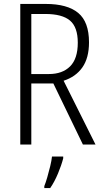

<svg xmlns="http://www.w3.org/2000/svg" viewBox="-20 -734 523 975"><path d="M212 -714Q322 -714 377 -668.5Q432 -623 432 -519Q432 -440 398.5 -392Q365 -344 303 -324L465 0H401L251 -310H139V0H83V-714ZM210 -663H139V-358H228Q297 -358 336 -397Q375 -436 375 -517Q375 -596 335.5 -629.5Q296 -663 210 -663ZM301 70Q292 105 274.5 147Q257 189 235 221H205V211Q212 194 220 166.5Q228 139 235 110Q242 81 244 61H301Z"/></svg>

Font: Noto Sans Ethiopic Condensed Light
Style: Regular
Weight: 300
Width: 3
Designer: Monotype Design Team
Foundry: Monotype Imaging Inc.
Version: Version 2.102; ttfautohint (v1.8.4.7-5d5b)